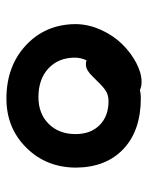

<svg xmlns="http://www.w3.org/2000/svg" viewBox="51 -810 475 618"><g transform="rotate(90 289.0 -501.5)"><path d="M297.9 -284.2Q193.8 -284.2 126.5 -346.7Q59.1 -409.2 58.1 -505.9Q58.1 -547.4 76.4 -587.9Q94.7 -628.4 122.3 -656.5Q149.9 -684.6 182.6 -701.9Q215.3 -719.2 244.1 -719.2Q259.3 -719.2 270 -713.9Q283.2 -716.8 295.9 -716.8Q400.4 -716.8 459.7 -661.1Q519 -605.5 520 -508.8Q520 -413.1 456.3 -348.6Q392.6 -284.2 297.9 -284.2ZM166 -504.9Q166 -451.7 200.7 -419.4Q235.4 -387.2 293 -387.2Q346.2 -387.2 379.2 -420.2Q412.1 -453.1 412.1 -506.8Q412.1 -555.2 383.3 -584Q354.5 -612.8 306.2 -612.8Q287.1 -612.8 273.7 -604.5Q260.3 -596.2 242.2 -577.1Q238.3 -573.2 229.5 -564.5Q220.7 -555.7 217.8 -553.2Q214.8 -550.8 208.7 -546.6Q202.6 -542.5 197.3 -541.3Q191.9 -540 185.1 -540Q180.7 -540 174.8 -542Q166 -523.4 166 -504.9Z"/></g></svg>

Font: Shantell Sans Bouncy
Style: Regular
Weight: 500
Designer: Stephen Nixon, Anya Danilova, Shantell Martin
Foundry: Arrow Type
Version: Version 1.006;[9816181b4]